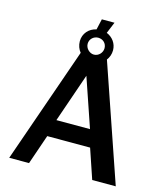

<svg xmlns="http://www.w3.org/2000/svg" viewBox="-134 -1042 990 1142"><g transform="rotate(15 361.5 -471.0)"><path d="M441 -717C454 -734 462 -755 462 -779C462 -821 436 -855 399 -870L428 -940H350L335 -874C290 -865 257 -828 257 -781C257 -755 266 -732 280 -715L31 -2H153L216 -185H480L542 -2H687ZM358 -829C387 -829 410 -808 410 -778C410 -750 387 -725 358 -725C331 -725 306 -750 306 -778C306 -808 331 -829 358 -829ZM244 -291 348 -592 451 -291Z"/></g></svg>

Font: United Sans SemiBold
Style: Regular
Weight: 600
Designer: Pablo Impallari, Rodrigo Fuenzalida (Modified by Dan O. Williams)
Version: Version 1.000;PS 001.000;hotconv 1.0.88;makeotf.lib2.5.64775